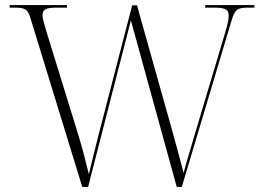

<svg xmlns="http://www.w3.org/2000/svg" viewBox="-20 -734 1067 754"><path d="M102 -655 303 0H326L494 -654L674 0H694L888 -649C902 -697 911 -704 955 -704H979V-714H786V-704H821C870 -704 878 -694 878 -672C878 -658 874 -638 864 -605L743 -200C726 -141 710 -90 701 -55C690 -98 675 -153 656 -222L518 -713H499L366 -200C352 -144 341 -101 329 -50C314 -110 306 -143 287 -206L163 -608C153 -642 147 -661 147 -673C147 -695 155 -704 203 -704H243V-714H18V-704H36C81 -704 90 -698 102 -655Z"/></svg>

Font: Noto Serif Display ExtraLight
Style: Regular
Weight: 200
Designer: Monotype Design Team
Foundry: Monotype Imaging Inc.
Version: Version 2.009